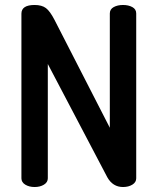

<svg xmlns="http://www.w3.org/2000/svg" viewBox="-20 -751 633 771"><path d="M474 0Q433 0 411 -39L172 -494V-35Q172 -19 156.5 -9.5Q141 0 119 0Q97 0 81.5 -9.5Q66 -19 66 -35V-696Q66 -731 119 -731Q148 -731 164.5 -718.5Q181 -706 199 -671L421 -238V-697Q421 -714 436.5 -722.5Q452 -731 474 -731Q496 -731 511.5 -722.5Q527 -714 527 -697V-35Q527 -19 511.5 -9.5Q496 0 474 0Z"/></svg>

Font: AkaAcidDosis
Style: SemiBold
Weight: 600
Designer: Edgar Tolentino, Pablo Impallari, Igino Marini, Cyberella
Foundry: Edgar Tolentino, Pablo Impallari, Igino Marini, Cyberella
Version: Version 1.007